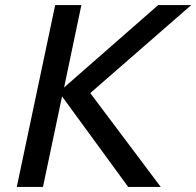

<svg xmlns="http://www.w3.org/2000/svg" viewBox="-20 -735 772 755"><path d="M46 0 197 -715H300L232 -391L602 -715H732L335 -369L612 0H484L224 -356L149 0Z"/></svg>

Font: Wix Madefor Text Medium
Style: Italic
Weight: 500
Italic angle: -12°
Designer: Dalton Maag Ltd
Foundry: Dalton Maag Ltd
Version: Version 3.100